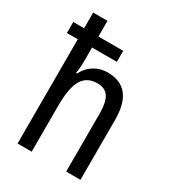

<svg xmlns="http://www.w3.org/2000/svg" viewBox="-183 -863 872 965"><g transform="rotate(30 252.5 -380.0)"><path d="M154 -760V-669H298V-605H154V-525Q154 -489 148 -454H154Q173 -493 208 -514.5Q243 -536 285 -536Q436 -536 436 -349V0H353V-336Q353 -402 333 -432.5Q313 -463 269 -463Q207 -463 180 -416Q153 -369 153 -268V0H71V-605H8V-669H71V-760Z"/></g></svg>

Font: Noto Sans Bengali UI Condensed
Style: Regular
Weight: 400
Width: 3
Designer: Jelle Bosma - Monotype Design Team
Foundry: Monotype Imaging Inc.
Version: Version 2.003; ttfautohint (v1.8.4.7-5d5b)